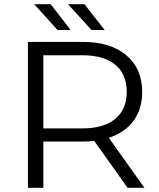

<svg xmlns="http://www.w3.org/2000/svg" viewBox="-20 -901 763 921"><path d="M592 0 432 -225Q405 -222 376 -222H188V0H114V-700H376Q510 -700 586 -636Q662 -572 662 -460Q662 -378 620.5 -321.5Q579 -265 502 -240L673 0ZM588 -460Q588 -545 533 -590.5Q478 -636 374 -636H188V-285H374Q478 -285 533 -331Q588 -377 588 -460ZM144 -881H223L319 -757H256ZM306 -881H385L482 -757H419Z"/></svg>

Font: APTA Sans Regular
Style: Regular
Weight: 400
Version: Version 7.200